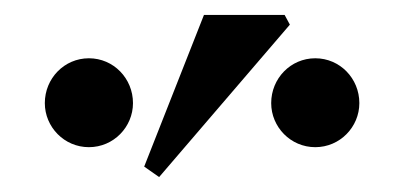

<svg xmlns="http://www.w3.org/2000/svg" viewBox="-20 -840 546 257"><path d="M402 -643C435 -643 461 -670 461 -702C461 -735 435 -762 402 -762C369 -762 343 -735 343 -702C343 -670 369 -643 402 -643ZM99 -643C132 -643 158 -670 158 -702C158 -735 132 -762 99 -762C66 -762 40 -735 40 -702C40 -670 66 -643 99 -643ZM173 -617 193 -603 368 -807 361 -820H253Z"/></svg>

Font: Basteleur Moonlight
Style: Regular
Weight: 300
Designer: Keussel
Foundry: Keussel Studio
Version: Version 1.300;Glyphs 3.2 (3192)